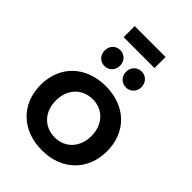

<svg xmlns="http://www.w3.org/2000/svg" viewBox="-262 -1031 1152 1152"><g transform="rotate(45 314.0 -455.5)"><path d="M444 -916H182V-822H444ZM223 -753C185 -753 158 -725 158 -685C158 -647 185 -618 223 -618C260 -618 288 -647 288 -685C288 -725 260 -753 223 -753ZM405 -753C367 -753 339 -725 339 -685C339 -647 367 -618 405 -618C441 -618 470 -647 470 -685C470 -725 441 -753 405 -753ZM315 -539C146 -539 32 -430 32 -268C32 -105 146 5 315 5C482 5 596 -105 596 -268C596 -430 482 -539 315 -539ZM315 -428C403 -428 465 -362 465 -266C465 -170 403 -104 315 -104C225 -104 163 -170 163 -266C163 -362 225 -428 315 -428Z"/></g></svg>

Font: Montserrat_SPRD_medium Medium
Style: Regular
Weight: 400
Designer: Julieta Ulanovsky edited by Nelly Hempel
Foundry: Julieta Ulanovsky
Version: Version 4.000;PS 004.000;hotconv 1.0.88;makeotf.lib2.5.64775